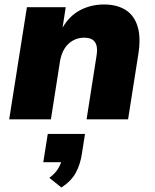

<svg xmlns="http://www.w3.org/2000/svg" viewBox="-20 -532 690 856"><path d="M21 0 100 -500H273L259 -409Q290 -462 338 -487Q386 -512 444 -512Q501 -512 539.5 -488Q578 -464 593.5 -414Q609 -364 596 -286L551 0H366L410 -281Q415 -310 410.5 -328Q406 -346 392.5 -355Q379 -364 355 -364Q328 -364 305.5 -351.5Q283 -339 268.5 -316.5Q254 -294 248 -262L207 0ZM254 304 200 261Q227 241 240.5 217.5Q254 194 258 171L289 191H173L193 65H359L345 154Q338 201 318 238Q298 275 254 304Z"/></svg>

Font: Nunito Sans 9pt Black
Style: Italic
Weight: 900
Italic angle: -9°
Version: Version 3.101;gftools[0.9.27]